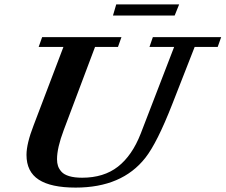

<svg xmlns="http://www.w3.org/2000/svg" viewBox="-20 -830 1014 863"><path d="M487.8 -760.3 502.4 -810.1H785.2L765.1 -760.3ZM319.8 13.2Q209 13.2 154.1 -22.5Q99.1 -58.1 99.1 -133.8Q99.1 -184.1 130.9 -266.1L265.1 -619.1H153.8L169.4 -663.1H525.9L510.3 -619.1H407.2L266.6 -245.6Q236.3 -165.5 236.3 -114.3Q236.3 -97.2 240.7 -84Q245.1 -70.8 256.3 -58.1Q267.6 -45.4 291 -38.3Q314.5 -31.2 349.1 -31.2Q446.3 -31.2 510 -80.8Q573.7 -130.4 612.3 -229L762.7 -619.1H651.9L667 -663.1H974.1L958.5 -619.1H855L753.9 -360.8Q686 -187.5 633.3 -120.6Q528.3 13.2 319.8 13.2Z"/></svg>

Font: Elstob 6pt
Style: Italic
Weight: 700
Italic angle: -20°
Designer: Peter S. Baker
Version: Version 1.015